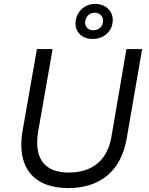

<svg xmlns="http://www.w3.org/2000/svg" viewBox="-20 -950 758 978"><path d="M327 8C488 8 596 -77 625 -243L704 -700H624L547 -250C527 -136 452 -71 330 -71C204 -71 151 -146 175 -284L248 -700H168L95 -284C63 -99 150 8 327 8ZM441 -752C497 -747 544 -780 553 -831C562 -884 528 -925 473 -930C421 -934 375 -900 366 -847C357 -796 390 -756 441 -752ZM450 -796C425 -799 410 -818 414 -843C419 -870 440 -887 466 -885C493 -883 509 -862 504 -835C500 -810 478 -794 450 -796Z"/></svg>

Font: Fixel Display 20240404
Style: Italic
Weight: 400
Italic angle: -10°
Designer: AlfaBravo + MacPaw
Foundry: Kyrylo Tkachov, Marchela Mozhyna, Serhii Makarenko, Maria Weinstein, Zakhar Kryvoshyya
Version: Version 1.211;Glyphs 3.2 (3225)